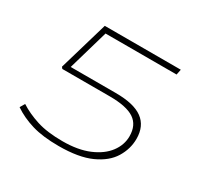

<svg xmlns="http://www.w3.org/2000/svg" viewBox="-151 -881 1107 1072"><g transform="rotate(30 402.5 -345.0)"><path d="M49 -69 67 -100Q118 -67 185 -45.5Q252 -24 351 -24Q451 -24 520.5 -53.5Q590 -83 626 -131Q662 -179 662 -235Q662 -307 612.5 -340Q563 -373 454 -373H149L141 -383L234 -700H724L717 -665H259L184 -406H475Q592 -406 647.5 -365Q703 -324 703 -242Q703 -177 667.5 -119Q632 -61 553.5 -25.5Q475 10 346 10Q243 10 173 -11Q103 -32 49 -69Z"/></g></svg>

Font: Georama Extended ExtraLight
Style: Italic
Weight: 200
Width: 7
Italic angle: -9°
Designer: Jean-Baptiste Levee
Foundry: Production Type
Version: Version 1.000